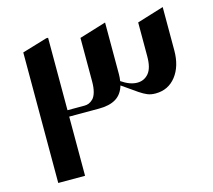

<svg xmlns="http://www.w3.org/2000/svg" viewBox="-105 -864 1097 990"><g transform="rotate(-15 443.5 -368.5)"><path d="M700.2 -692.9 842.8 -736.8V-505.9Q842.8 -420.9 801.8 -368.4Q760.7 -315.9 692.9 -315.9Q668.5 -315.9 650.4 -323.2Q632.3 -330.6 608.9 -346.2Q593.8 -356.4 567.4 -375.2Q541 -394 527.8 -402.8Q514.6 -357.4 480.5 -336.7Q446.3 -315.9 389.2 -315.9H231V0H87.9V-696.8L221.2 -736.8H231V-350.1H321.8Q334.5 -350.1 345.5 -354.5Q356.4 -358.9 367.7 -369.9Q378.9 -380.9 385.5 -404.1Q392.1 -427.2 392.1 -460V-692.9L535.2 -736.8V-461.9Q535.2 -443.4 532.2 -424.8Q577.1 -394 616.2 -394Q653.3 -394 676.8 -421.9Q700.2 -449.7 700.2 -512.2Z"/></g></svg>

Font: Laureen pro
Style: Bold
Weight: 700
Designer: Ahmed zaza
Foundry: zazatype
Version: Version 1.000